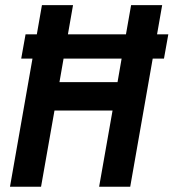

<svg xmlns="http://www.w3.org/2000/svg" viewBox="-20 -713 663 733"><path d="M61 -489.3H104L18.1 0H136.7L188 -291H409.7L358.4 0H477.1L563 -489.3H606L622.6 -582H579.6L599.1 -693.4H480.5L460.9 -582H239.3L258.8 -693.4H140.1L120.6 -582H77.6ZM207 -399.4 222.7 -489.3H444.3L428.7 -399.4Z"/></svg>

Font: Cascadia Mono PL SemiBold
Style: Italic
Weight: 600
Italic angle: -10°
Monospace: yes
Designer: Aaron Bell
Foundry: Saja Typeworks
Version: Version 2404.023